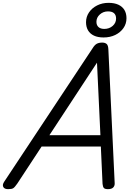

<svg xmlns="http://www.w3.org/2000/svg" viewBox="-72 -1314 925 1348"><path d="M-15 14Q-41 14 -49 -1.5Q-57 -17 -42 -39L578 -975Q592 -998 607 -1006.5Q622 -1015 646 -1015Q665 -1015 676.5 -1005.5Q688 -996 689 -964L733 -31Q735 -11 723.5 1.5Q712 14 686 14Q664 14 657 5.5Q650 -3 648 -23L636 -285H220L50 -26Q32 0 21.5 7Q11 14 -15 14ZM275 -365H633L609 -874ZM655 -1051Q615 -1051 587.5 -1064Q560 -1077 546 -1101Q532 -1125 532 -1158Q532 -1196 553 -1227Q574 -1258 610 -1276Q646 -1294 690 -1294Q731 -1294 759 -1281Q787 -1268 801.5 -1244Q816 -1220 816 -1186Q816 -1147 794.5 -1116.5Q773 -1086 737 -1068.5Q701 -1051 655 -1051ZM660 -1111Q695 -1111 719 -1132Q743 -1153 743 -1184Q743 -1208 729 -1221Q715 -1234 686 -1234Q653 -1234 629 -1212.5Q605 -1191 605 -1161Q605 -1137 619.5 -1124Q634 -1111 660 -1111Z"/></svg>

Font: Playwrite NZ
Style: Regular
Weight: 400
Designer: Veronika Burian, José Scaglione
Foundry: TypeTogether
Version: Version 1.002